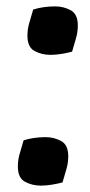

<svg xmlns="http://www.w3.org/2000/svg" viewBox="-20 -571 282 602"><path d="M176 1Q161 5 143 8Q125 11 108 11Q81 11 58.5 -1Q36 -13 36 -49Q36 -70 42 -90Q48 -110 54 -131Q69 -136 87 -138.5Q105 -141 123 -141Q149 -141 171.5 -129Q194 -117 194 -81Q194 -60 188 -40Q182 -20 176 1ZM206 -409Q191 -405 173 -402Q155 -399 138 -399Q111 -399 88.5 -411Q66 -423 66 -459Q66 -480 72 -500Q78 -520 84 -541Q99 -546 117 -548.5Q135 -551 153 -551Q179 -551 201.5 -539Q224 -527 224 -491Q224 -470 218 -450Q212 -430 206 -409Z"/></svg>

Font: Merienda SemiBold
Style: Regular
Weight: 600
Designer: Eduardo Rodriguez Tunni
Foundry: Eduardo Rodriguez Tunni
Version: Version 2.001; ttfautohint (v1.8.4.7-5d5b)